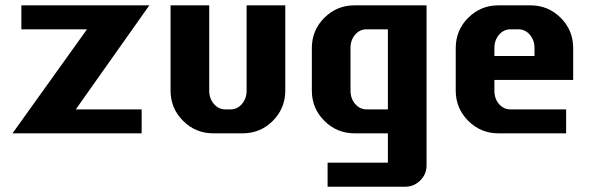

<svg xmlns="http://www.w3.org/2000/svg" viewBox="-20 -500 2219 720"><path d="M540 -480 264.2 -89.8H511.2V0H26.9L306.2 -390.1H60.1V-480Z M1049.8 -160.2Q1049.8 -93.8 1003.2 -46.9Q956.5 0 889.6 0H779.8Q713.4 0 666.5 -46.9Q619.6 -93.8 619.6 -160.2V-480H764.6V-160.2Q764.6 -130.4 782.2 -110.1Q799.8 -89.8 824.7 -89.8H844.7Q869.6 -89.8 887.2 -110.1Q904.8 -130.4 904.8 -160.2V-480H1049.8Z M1579.6 120.1Q1579.6 153.3 1555.9 176.8Q1532.2 200.2 1499.5 200.2H1208.5V109.9H1434.6V0H1309.6Q1243.2 0 1196.3 -46.9Q1149.4 -93.8 1149.4 -160.2V-319.8Q1149.4 -386.7 1196.3 -433.3Q1243.2 -480 1309.6 -480H1579.6ZM1434.6 -89.8V-390.1H1354.5Q1329.1 -390.1 1311.8 -370.1Q1294.4 -350.1 1294.4 -319.8V-160.2Q1294.4 -130.4 1312 -110.1Q1329.6 -89.8 1354.5 -89.8Z M2129.4 -200.2H1834V-160.2Q1834 -129.9 1851.3 -109.9Q1868.7 -89.8 1894 -89.8H2103V0H1849.1Q1782.7 0 1735.8 -46.9Q1689 -93.8 1689 -160.2V-319.8Q1689 -386.7 1735.8 -433.3Q1782.7 -480 1849.1 -480H1969.2Q2035.6 -480 2082.5 -433.3Q2129.4 -386.7 2129.4 -319.8ZM1984.4 -290V-319.8Q1984.4 -349.6 1966.8 -369.9Q1949.2 -390.1 1924.3 -390.1H1894Q1869.1 -390.1 1851.6 -369.9Q1834 -349.6 1834 -319.8V-290Z"/></svg>

Font: Laconic
Style: Bold
Weight: 700
Designer: Robby Woodard
Version: Version 1.000